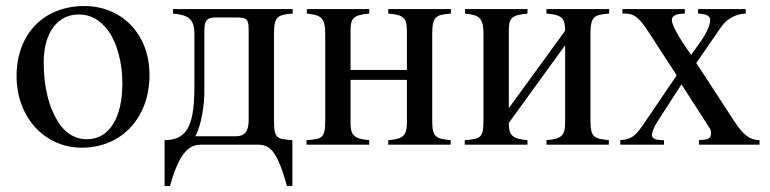

<svg xmlns="http://www.w3.org/2000/svg" viewBox="-20 -480 2553 637"><path d="M476 -231C476 -369 382 -460 260 -460C125 -460 35 -367 35 -228C35 -89 130 10 251 10C386 10 476 -92 476 -231ZM386 -204C386 -88 342 -18 268 -18C232 -18 200 -36 178 -68C141 -122 125 -194 125 -273C125 -373 172 -432 241 -432C284 -432 312 -412 336 -382C368 -341 386 -272 386 -204Z M951 -450H554V-435C603 -430 625 -420 625 -366V-199C625 -76 608 -15 526 -15V137H544C578 13 615 0 648 0H834C872 0 898 13 932 137H950V-15C899 -19 889 -19 889 -82V-366C889 -425 900 -431 951 -435ZM805 -81C805 -41 789 -28 763 -28H628C650 -69 658 -135 658 -179V-380C658 -415 670 -422 695 -422H765C799 -422 805 -417 805 -379Z M1476 -450H1268V-435C1319 -431 1330 -420 1330 -378V-248H1143V-377C1143 -419 1151 -430 1205 -435V-450H998V-435C1047 -430 1059 -420 1059 -366V-79C1059 -21 1048 -19 997 -15V0H1205V-15C1154 -19 1143 -32 1143 -72V-215H1330V-74C1330 -30 1318 -19 1268 -15V0H1475V-15C1426 -20 1414 -25 1414 -79V-366C1414 -425 1425 -431 1476 -435Z M2001 -450H1793V-435C1844 -431 1855 -420 1855 -378L1668 -121V-377C1668 -419 1676 -430 1730 -435V-450H1523V-435C1572 -430 1584 -420 1584 -366V-79C1584 -21 1573 -19 1522 -15V0H1730V-15C1679 -19 1668 -32 1668 -72L1855 -330V-74C1855 -30 1843 -19 1793 -15V0H2000V-15C1951 -20 1939 -25 1939 -79V-366C1939 -425 1950 -431 2001 -435Z M2500 0V-15C2469 -15 2446 -32 2418 -75L2290 -271L2373 -391C2392 -418 2422 -434 2454 -435V-450H2296V-435C2326 -433 2336 -427 2336 -413C2336 -397 2326 -372 2301 -337L2273 -298L2255 -324C2226 -366 2209 -400 2209 -413C2209 -428 2222 -434 2252 -435V-450H2045V-435H2054C2084 -435 2100 -422 2131 -375L2225 -230L2113 -65C2085 -24 2071 -18 2038 -15V0H2183V-15C2154 -15 2143 -20 2143 -33C2143 -40 2148 -56 2162 -78L2241 -200L2333 -57C2337 -51 2339 -46 2339 -39C2339 -21 2332 -17 2299 -15V0Z"/></svg>

Font: XITS Math
Style: Regular
Weight: 400
Designer: MicroPress Inc., with final additions and corrections provided by Coen Hoffman, Elsevier (retired)
Version: Version 1.108